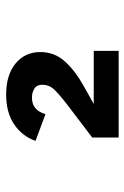

<svg xmlns="http://www.w3.org/2000/svg" viewBox="92 -836 415 640"><g transform="rotate(-90 300.0 -516.5)"><path d="M450 -329H161V-417L270 -500Q310 -531 323.5 -546.5Q337 -562 337 -583V-584Q337 -602 324 -610Q311 -618 294 -618Q252 -618 239 -573L150 -606Q165 -650 204.5 -677Q244 -704 304 -704Q370 -704 408 -672.5Q446 -641 446 -590Q446 -543 415 -508.5Q384 -474 332 -445L273 -412H450Z"/></g></svg>

Font: iA Writer Duo S
Style: Bold
Weight: 700
Designer: Mike Abbink, Paul van der Laan, Pieter van Rosmalen, Oliver Reichenstein
Foundry: Bold Monday and Information Architects Inc.
Version: Version 2.000